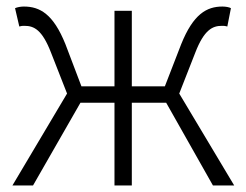

<svg xmlns="http://www.w3.org/2000/svg" viewBox="-20 -567 753 587"><path d="M18 0H81L226 -253H330V0H383V-253H488L631 0H696L528 -281L577 -406C604 -476 630 -488 658 -488C666 -488 668 -488 675 -486L686 -542C681 -545 670 -547 660 -547C612 -547 571 -524 534 -432L484 -303H383V-534H330V-303H229L180 -432C143 -524 102 -547 53 -547C43 -547 33 -545 26 -542L39 -486C46 -488 48 -488 55 -488C84 -488 109 -476 136 -406L185 -281Z"/></svg>

Font: Noto Sans TC Light
Style: Regular
Weight: 300
Designer: Ryoko NISHIZUKA 西塚涼子 (kana, bopomofo & ideographs); Paul D. Hunt (Latin, Greek & Cyrillic); Sandoll Communications 산돌커뮤니
Foundry: Adobe
Version: Version 2.004;hotconv 1.0.118;makeotfexe 2.5.65603